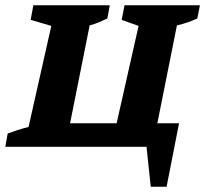

<svg xmlns="http://www.w3.org/2000/svg" viewBox="-36 -555 776 726"><path d="M-16 0 -7 -50Q15 -58 30 -63Q45 -68 72 -75L158 -457L80 -480L90 -535H379L370 -485Q355 -478 338.5 -471Q322 -464 303 -459L229 -89H405L488 -457L424 -480L435 -535H720L710 -485Q692 -477 673.5 -470.5Q655 -464 633 -459L559 -89H641L594 151H534L518 0Z"/></svg>

Font: Piazzolla SC
Style: Bold Italic
Weight: 700
Italic angle: -11.3°
Designer: Juan Pablo del Peral
Foundry: Huerta Tipografica
Version: Version 1.330